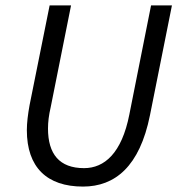

<svg xmlns="http://www.w3.org/2000/svg" viewBox="-20 -676 656 708"><path d="M163 -656 89 -288C83 -255 79 -223 79 -196C79 -59 153 12 286 12C404 12 495 -62 533 -251L614 -656H537L457 -254C429 -111 365 -56 290 -56C199 -56 157 -108 157 -202C157 -226 160 -251 167 -281L242 -656Z"/></svg>

Font: Cambridge Sans Italic
Style: Regular
Weight: 400
Italic angle: -11°
Version: Version 2.000;PS 002.000;hotconv 1.0.88;makeotf.lib2.5.64775